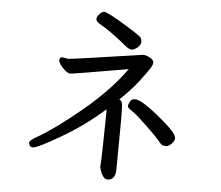

<svg xmlns="http://www.w3.org/2000/svg" viewBox="-56 -827 1113 965"><g transform="rotate(5 500.0 -344.0)"><path d="M591 -304Q591 -296 598 -290Q605 -284 621.5 -273Q638 -262 690 -212.5Q742 -163 758 -143Q774 -123 781.5 -120.5Q789 -118 800 -118Q811 -118 826 -132Q841 -146 841 -161Q841 -185 775 -241Q661 -339 624 -339Q606 -339 598.5 -324Q591 -309 591 -304ZM520 75Q561 75 561 20L563 -232Q563 -300 559.5 -313Q556 -326 545 -331Q616 -398 668 -473Q699 -514 699 -529Q699 -545 678.5 -555Q658 -565 646 -565Q287 -512 271 -512L243 -517Q227 -517 227 -501Q227 -493 237 -478.5Q247 -464 262 -451.5Q277 -439 288 -439Q301 -439 579 -487Q498 -374 366.5 -265Q235 -156 147 -106Q112 -87 112 -74Q112 -70 116.5 -61.5Q121 -53 133 -53Q155 -53 271.5 -121Q388 -189 485 -276L486 -261Q483 -18 479 14Q479 18 484 33.5Q489 49 498.5 62Q508 75 520 75ZM583 -586Q598 -586 614 -600Q630 -614 630 -628Q630 -640 625.5 -648.5Q621 -657 560.5 -694.5Q500 -732 470 -747.5Q440 -763 431 -763Q420 -763 407.5 -749Q395 -735 395 -724Q395 -712 415 -700Q470 -670 552 -602Q567 -589 583 -586Z"/></g></svg>

Font: LXGW WenKai TC
Style: Bold
Weight: 700
Designer: LXGW / Fontworks Inc.
Foundry: LXGW / Fontworks Inc.
Version: Version 1.330;April 28, 2024